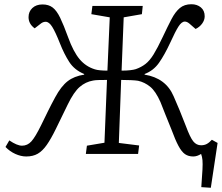

<svg xmlns="http://www.w3.org/2000/svg" viewBox="-20 -728 1049 908"><path d="M486 -350Q464 -350 446.5 -349.5Q429 -349 420 -347Q385 -341 357 -317Q329 -293 300 -233Q267 -165 244 -118Q221 -71 201 -42.5Q181 -14 158.5 -1Q136 12 104 12Q79 12 52.5 0Q26 -12 6 -33L24 -64Q61 -39 84 -39Q110 -39 128.5 -59.5Q147 -80 174 -135Q192 -172 207 -202.5Q222 -233 241 -268Q269 -320 300 -344Q331 -368 378 -375V-378Q332 -397 307.5 -435Q283 -473 263 -524Q242 -577 227 -601Q212 -625 196 -625Q185 -625 175 -618L144 -594Q115 -615 115 -647Q115 -673 133 -690Q151 -707 181 -707Q210 -707 229 -692.5Q248 -678 264.5 -644Q281 -610 302 -552Q327 -483 356.5 -448Q386 -413 429 -400Q438 -397 454 -395.5Q470 -394 488 -394L499 -646L412 -661L417 -700H655L651 -661L565 -646L555 -394Q578 -394 595.5 -396Q613 -398 622 -401Q648 -410 668 -425.5Q688 -441 706.5 -471Q725 -501 749 -552Q773 -603 791 -637.5Q809 -672 830.5 -690Q852 -708 885 -708Q912 -708 930 -693Q948 -678 948 -651Q948 -633 936 -616.5Q924 -600 905 -591L875 -617Q864 -626 854 -626Q839 -626 824 -602.5Q809 -579 785 -526Q758 -468 732 -431Q706 -394 664 -378V-375Q764 -359 801 -273Q815 -241 829 -207.5Q843 -174 859 -132Q879 -78 894 -59.5Q909 -41 931 -41Q946 -41 957.5 -47Q969 -53 982 -67L1009 -52L977 160L932 157Q936 103 937.5 74Q939 45 937.5 29Q936 13 931 0Q912 12 894 12Q871 12 855 1Q839 -10 824 -38Q809 -66 791 -115Q775 -154 762.5 -185.5Q750 -217 739 -245Q716 -297 690 -318Q664 -339 633 -346Q621 -348 598.5 -349Q576 -350 553 -350L542 -52L638 -40L633 0H386L391 -39L474 -53Z"/></svg>

Font: Literata 12pt Light
Style: Italic
Weight: 300
Italic angle: -2°
Designer: Latin by Veronika Burian and Jose Scaglione. Greek by Irene Vlachou. Cyrillic by Vera Evstafieva
Foundry: TypeTogether
Version: Version 3.002